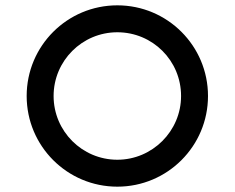

<svg xmlns="http://www.w3.org/2000/svg" viewBox="-20 -684 880 720"><path d="M420 16C608 16 760 -136 760 -324C760 -512 608 -664 420 -664C232 -664 80 -512 80 -324C80 -136 232 16 420 16ZM181 -324C181 -456 288 -563 420 -563C552 -563 659 -457 659 -324C659 -192 551 -85 420 -85C288 -85 181 -192 181 -324Z"/></svg>

Font: Grotesk 02 Mince
Style: Bold
Weight: 400
Designer: Frank Adebiaye, contributions by Jérémy Landes, Ariel Martín Pérez
Foundry: Velvetyne Type Foundry
Version: Version 3.000;Glyphs 3.1.2 (3150)